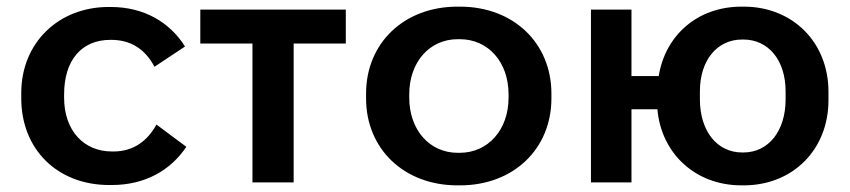

<svg xmlns="http://www.w3.org/2000/svg" viewBox="-20 -549 2559 578"><path d="M309 8H316C417 8 493 -36 541 -107L451 -174C424 -125 382 -93 322 -93H317C232 -93 173 -156 173 -255V-265C173 -368 226 -429 312 -429H315C374 -429 417 -401 445 -348L537 -409C491 -482 414 -528 313 -528H307C156 -528 44 -420 44 -269V-253C44 -100 152 8 309 8Z M740 0H864V-418H1021V-520H583V-418H740Z M1357 9H1365C1525 9 1640 -100 1640 -253V-267C1640 -420 1525 -529 1365 -529H1357C1197 -529 1082 -420 1082 -267V-253C1082 -100 1197 9 1357 9ZM1358 -89C1273 -89 1212 -158 1212 -255V-265C1212 -362 1273 -431 1358 -431H1364C1450 -431 1511 -362 1511 -265V-255C1511 -158 1449 -89 1364 -89Z M2212 9H2219C2367 9 2474 -99 2474 -247V-273C2474 -421 2367 -529 2219 -529H2212C2081 -529 1983 -444 1963 -320H1881V-520H1759V0H1881V-220H1959C1971 -86 2074 9 2212 9ZM2214 -90C2139 -90 2087 -154 2087 -250V-274C2087 -368 2139 -430 2214 -430H2218C2293 -430 2345 -368 2345 -274V-250C2345 -154 2293 -90 2218 -90Z"/></svg>

Font: Fixel Display SemiBold
Style: Regular
Weight: 600
Designer: AlfaBravo + MacPaw
Foundry: Kyrylo Tkachov, Marchela Mozhyna, Serhii Makarenko, Maria Weinstein, Zakhar Kryvoshyya
Version: Version 1.211